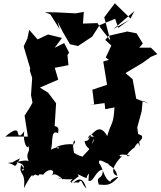

<svg xmlns="http://www.w3.org/2000/svg" viewBox="-20 -1089 974 1164"><path d="M846 -825 808 -887 751 -898 639 -872 618 -847 655 -813 621 -740 640 -726 606 -716 629 -575 540 -545 551 -454 524 -452 614 -464 618 -427 674 -438C667 -327 657 -357 630 -264C588 -339 554 -297 512 -247C523 -294 571 -267 538 -216C550 -274 575 -247 524 -265C518 -209 475 -260 502 -207C524 -171 541 -210 466 -123C498 -150 487 -126 429 -162C409 -258 451 -244 427 -213C358 -224 283 -182 337 -197C328 -170 339 -212 289 -181C303 -230 285 -307 334 -281C321 -265 362 -335 292 -323L311 -319L320 -463L272 -527L222 -558L333 -606L312 -678L395 -694L389 -755L399 -770L369 -828L311 -799L356 -859L271 -880L208 -850L157 -908L146 -855L124 -809L126 -799L163 -675L161 -660L175 -617L168 -512L177 -467L162 -439L129 -388L149 -261H12C73 -312 92 -310 90 -261C94 -307 86 -231 127 -294C116 -215 153 -177 150 -207C171 -163 129 -170 154 -110C152 -119 110 -117 73 -103C73 -103 22 -93 102 -129C58 -56 87 -91 27 -101C162 -126 122 -31 112 -60C133 -74 128 -60 109 -90C89 -25 138 -57 125 52C172 -40 182 -33 176 -19C244 -64 200 -58 164 -44C251 -3 186 -42 242 -30C278 -80 333 -55 282 -15C301 -33 311 -48 364 1C319 -26 311 1 415 -2C436 -5 382 12 423 21C479 -32 494 25 504 55C468 18 480 -10 455 19C438 7 363 49 458 -21C427 -57 517 12 507 -19C519 -43 521 -46 516 6C547 22 559 -59 603 -60C604 9 558 -31 579 30C630 34 649 36 693 -11C708 -29 639 3 651 14C607 -7 605 -75 582 -97C568 -144 631 -88 651 -94C606 -94 681 -87 691 -23C631 -43 695 -122 726 -148C703 -125 679 -168 770 -145C714 -128 790 -194 795 -194C807 -226 854 -242 839 -267C779 -295 783 -300 828 -200L812 -316L839 -415L845 -479L884 -460L806 -490L784 -609L741 -646L848 -710L894 -744L934 -761L895 -800H824ZM778 -990 772 -976 676 -1069 612 -984 649 -844C623 -879 593 -911 571 -949L483 -946L488 -1017L439 -1008L325 -1014L252 -1015L285 -1002L342 -912L328 -959L361 -895L404 -821L453 -810L539 -867L583 -936L678 -975L697 -920L765 -969L668 -913L795 -1022Z"/></svg>

Font: Hussar Lance
Style: ExBdObl
Weight: 700
Foundry: Cannot Into Space Fonts, PlusOne Fonts
Version: Version 2.270